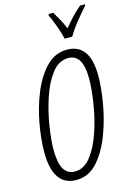

<svg xmlns="http://www.w3.org/2000/svg" viewBox="-140 -1018 759 1098"><g transform="rotate(-15 239.0 -469.0)"><path d="M360 -788Q378 -821 414.5 -866.5Q451 -912 476 -939L478 -948H449Q422 -926 396 -898Q370 -870 346 -841Q333 -873 317.5 -901Q302 -929 290 -948H263L261 -939Q274 -915 291.5 -865.5Q309 -816 315 -788ZM446 -534Q446 -724 310 -724Q239 -724 187 -670Q135 -616 101 -532.5Q67 -449 50.5 -357.5Q34 -266 34 -191Q34 10 172 10Q245 10 297 -48Q349 -106 382 -193.5Q415 -281 430.5 -373Q446 -465 446 -534ZM89 -192Q89 -245 101.5 -326Q114 -407 140 -487Q166 -567 207 -621.5Q248 -676 305 -676Q391 -676 391 -534Q391 -472 378 -388Q365 -304 338.5 -224.5Q312 -145 271.5 -92Q231 -39 176 -39Q133 -39 111 -75Q89 -111 89 -192Z"/></g></svg>

Font: Noto Sans Display Condensed Light
Style: Italic
Weight: 300
Width: 3
Designer: Monotype Design team
Foundry: Monotype Imaging Inc.
Version: 1.000